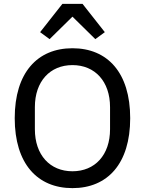

<svg xmlns="http://www.w3.org/2000/svg" viewBox="-20 -959 748 991"><path d="M302 -939 187 -793 236 -757 354 -873 472 -757 521 -793 406 -939ZM354 12C535 12 652 -114 652 -349C652 -584 535 -710 354 -710C173 -710 56 -584 56 -349C56 -114 173 12 354 12ZM354 -75C238 -75 160 -159 160 -292V-406C160 -539 238 -623 354 -623C470 -623 548 -539 548 -406V-292C548 -159 470 -75 354 -75Z"/></svg>

Font: IBM Plex Thai Looped Text
Style: Regular
Weight: 450
Designer: Mike Abbink, Paul van der Laan, Pieter van Rosmalen, Ben Mitchell, Mark Frömberg
Foundry: Bold Monday
Version: Version 1.0